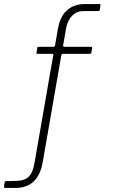

<svg xmlns="http://www.w3.org/2000/svg" viewBox="-133 -762 558 952"><path d="M324 -524 320 -501Q319 -495 312 -495H179Q172 -495 171 -488L79 41Q57 170 -57 170H-106Q-115 170 -113 161L-110 142Q-109 136 -103 136L-51 135Q-11 134 9.5 114Q30 94 38 46L131 -488Q133 -495 126 -495H52Q47 -495 48 -501L52 -524Q52 -530 59 -530H132Q139 -530 140 -537L154 -618Q164 -679 198.5 -710.5Q233 -742 289 -742H361Q366 -742 365 -735L362 -714Q361 -707 352 -707H279Q247 -707 224.5 -684Q202 -661 195 -623L180 -537Q179 -530 186 -530H320Q324 -530 324 -524Z"/></svg>

Font: Libre Franklin Thin
Style: Regular
Weight: 250
Designer: Pablo Impallari, Rodrigo Fuenzalida
Foundry: Impallari Type
Version: Version 1.002; ttfautohint (v1.5)